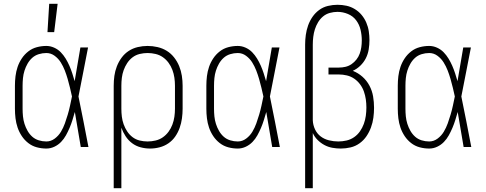

<svg xmlns="http://www.w3.org/2000/svg" viewBox="-20 -768 2540 1003"><path d="M222 8Q197 8 172.5 1.5Q148 -5 128 -20.5Q108 -36 94 -57Q80 -78 72 -101.5Q64 -125 61 -150Q58 -175 58 -200V-320Q58 -345 61 -370Q64 -395 72 -418.5Q80 -442 94 -463Q108 -484 128 -499.5Q148 -515 172.5 -521.5Q197 -528 222 -528Q243 -528 263 -519Q283 -510 297.5 -495Q312 -480 323 -462Q334 -444 342.5 -424.5Q351 -405 357.5 -385Q364 -365 370 -344Q378 -388 385 -432Q392 -476 400 -520H440Q427 -456 415 -391.5Q403 -327 390 -264Q404 -198 416.5 -132Q429 -66 442 0H402Q394 -46 386.5 -91.5Q379 -137 371 -183Q365 -162 358.5 -141Q352 -120 343.5 -100Q335 -80 324.5 -61Q314 -42 299 -26.5Q284 -11 264 -1.5Q244 8 222 8ZM222 -29Q246 -29 266 -44Q286 -59 298.5 -80Q311 -101 319 -123.5Q327 -146 334 -169.5Q341 -193 346 -216.5Q351 -240 356 -264Q351 -287 345.5 -310Q340 -333 333.5 -355.5Q327 -378 318.5 -400Q310 -422 297.5 -442Q285 -462 265.5 -476.5Q246 -491 222 -491Q202 -491 182.5 -485Q163 -479 148.5 -466Q134 -453 124 -435.5Q114 -418 108 -399Q102 -380 100 -360Q98 -340 98 -320V-200Q98 -180 100 -160Q102 -140 108 -121Q114 -102 124 -84.5Q134 -67 148.5 -54Q163 -41 182.5 -35Q202 -29 222 -29ZM228 -600 237 -748H281L263 -600Z M574 215V-320Q574 -346 577.5 -371.5Q581 -397 590.5 -421.5Q600 -446 615.5 -467Q631 -488 652.5 -502Q674 -516 699.5 -522Q725 -528 751 -528Q777 -528 803 -522Q829 -516 851 -502.5Q873 -489 889.5 -468Q906 -447 916 -422.5Q926 -398 930 -372Q934 -346 934 -320V-200Q934 -175 930.5 -149.5Q927 -124 918.5 -100Q910 -76 895.5 -55Q881 -34 860 -19.5Q839 -5 814 1.5Q789 8 764 8Q739 8 714.5 1.5Q690 -5 670 -20Q650 -35 636 -56.5Q622 -78 614 -101V215ZM751 -29Q772 -29 793 -34Q814 -39 831 -51Q848 -63 860.5 -80Q873 -97 880.5 -117Q888 -137 891 -158Q894 -179 894 -200V-320Q894 -341 891 -362Q888 -383 880.5 -403Q873 -423 860.5 -440Q848 -457 831 -469Q814 -481 793 -486Q772 -491 751 -491Q730 -491 709.5 -486Q689 -481 672.5 -468.5Q656 -456 644.5 -438.5Q633 -421 626 -401.5Q619 -382 616.5 -361.5Q614 -341 614 -320V-200Q614 -179 616.5 -158.5Q619 -138 626 -118.5Q633 -99 644.5 -81.5Q656 -64 672.5 -51.5Q689 -39 709.5 -34Q730 -29 751 -29Z M1222 8Q1197 8 1172.5 1.5Q1148 -5 1128 -20.5Q1108 -36 1094 -57Q1080 -78 1072 -101.5Q1064 -125 1061 -150Q1058 -175 1058 -200V-320Q1058 -345 1061 -370Q1064 -395 1072 -418.5Q1080 -442 1094 -463Q1108 -484 1128 -499.5Q1148 -515 1172.5 -521.5Q1197 -528 1222 -528Q1243 -528 1263 -519Q1283 -510 1297.5 -495Q1312 -480 1323 -462Q1334 -444 1342.5 -424.5Q1351 -405 1357.5 -385Q1364 -365 1370 -344Q1378 -388 1385 -432Q1392 -476 1400 -520H1440Q1427 -456 1415 -391.5Q1403 -327 1390 -264Q1404 -198 1416.5 -132Q1429 -66 1442 0H1402Q1394 -46 1386.5 -91.5Q1379 -137 1371 -183Q1365 -162 1358.5 -141Q1352 -120 1343.5 -100Q1335 -80 1324.5 -61Q1314 -42 1299 -26.5Q1284 -11 1264 -1.5Q1244 8 1222 8ZM1222 -29Q1246 -29 1266 -44Q1286 -59 1298.5 -80Q1311 -101 1319 -123.5Q1327 -146 1334 -169.5Q1341 -193 1346 -216.5Q1351 -240 1356 -264Q1351 -287 1345.5 -310Q1340 -333 1333.5 -355.5Q1327 -378 1318.5 -400Q1310 -422 1297.5 -442Q1285 -462 1265.5 -476.5Q1246 -491 1222 -491Q1202 -491 1182.5 -485Q1163 -479 1148.5 -466Q1134 -453 1124 -435.5Q1114 -418 1108 -399Q1102 -380 1100 -360Q1098 -340 1098 -320V-200Q1098 -180 1100 -160Q1102 -140 1108 -121Q1114 -102 1124 -84.5Q1134 -67 1148.5 -54Q1163 -41 1182.5 -35Q1202 -29 1222 -29Z M1574 215V-535Q1574 -560 1577.5 -585.5Q1581 -611 1589.5 -635Q1598 -659 1612.5 -680Q1627 -701 1647.5 -716Q1668 -731 1693 -737Q1718 -743 1743 -743Q1767 -743 1790 -738Q1813 -733 1833.5 -720.5Q1854 -708 1869 -690Q1884 -672 1893.5 -650Q1903 -628 1906.5 -604.5Q1910 -581 1910 -558Q1910 -534 1906 -509.5Q1902 -485 1891 -463.5Q1880 -442 1862.5 -425Q1845 -408 1823 -398Q1851 -387 1873.5 -367Q1896 -347 1910 -320.5Q1924 -294 1929 -264.5Q1934 -235 1934 -205Q1934 -179 1930.5 -153Q1927 -127 1918 -102.5Q1909 -78 1894.5 -56.5Q1880 -35 1858.5 -19.5Q1837 -4 1811.5 2Q1786 8 1760 8Q1738 8 1716 4Q1694 0 1674.5 -10.5Q1655 -21 1639 -37Q1623 -53 1614 -73V215ZM1747 -29Q1769 -29 1790.5 -34Q1812 -39 1830 -51.5Q1848 -64 1860.5 -82Q1873 -100 1880.5 -120.5Q1888 -141 1891 -163Q1894 -185 1894 -207Q1894 -228 1891 -249Q1888 -270 1881 -290Q1874 -310 1861 -327.5Q1848 -345 1830.5 -357Q1813 -369 1792 -374Q1771 -379 1750 -379H1696V-415H1750Q1768 -415 1785 -419Q1802 -423 1816.5 -433Q1831 -443 1842 -457Q1853 -471 1859 -487.5Q1865 -504 1867.5 -521.5Q1870 -539 1870 -557Q1870 -585 1863.5 -612.5Q1857 -640 1840.5 -662Q1824 -684 1797.5 -695Q1771 -706 1743 -706Q1723 -706 1703 -700.5Q1683 -695 1667.5 -682Q1652 -669 1641.5 -651.5Q1631 -634 1625 -615Q1619 -596 1616.5 -575.5Q1614 -555 1614 -535V-140Q1615 -115 1625.5 -92.5Q1636 -70 1655 -55.5Q1674 -41 1698.5 -35Q1723 -29 1747 -29Z M2222 8Q2197 8 2172.5 1.5Q2148 -5 2128 -20.5Q2108 -36 2094 -57Q2080 -78 2072 -101.5Q2064 -125 2061 -150Q2058 -175 2058 -200V-320Q2058 -345 2061 -370Q2064 -395 2072 -418.5Q2080 -442 2094 -463Q2108 -484 2128 -499.5Q2148 -515 2172.5 -521.5Q2197 -528 2222 -528Q2243 -528 2263 -519Q2283 -510 2297.5 -495Q2312 -480 2323 -462Q2334 -444 2342.5 -424.5Q2351 -405 2357.5 -385Q2364 -365 2370 -344Q2378 -388 2385 -432Q2392 -476 2400 -520H2440Q2427 -456 2415 -391.5Q2403 -327 2390 -264Q2404 -198 2416.5 -132Q2429 -66 2442 0H2402Q2394 -46 2386.5 -91.5Q2379 -137 2371 -183Q2365 -162 2358.5 -141Q2352 -120 2343.5 -100Q2335 -80 2324.5 -61Q2314 -42 2299 -26.5Q2284 -11 2264 -1.5Q2244 8 2222 8ZM2222 -29Q2246 -29 2266 -44Q2286 -59 2298.5 -80Q2311 -101 2319 -123.5Q2327 -146 2334 -169.5Q2341 -193 2346 -216.5Q2351 -240 2356 -264Q2351 -287 2345.5 -310Q2340 -333 2333.5 -355.5Q2327 -378 2318.5 -400Q2310 -422 2297.5 -442Q2285 -462 2265.5 -476.5Q2246 -491 2222 -491Q2202 -491 2182.5 -485Q2163 -479 2148.5 -466Q2134 -453 2124 -435.5Q2114 -418 2108 -399Q2102 -380 2100 -360Q2098 -340 2098 -320V-200Q2098 -180 2100 -160Q2102 -140 2108 -121Q2114 -102 2124 -84.5Q2134 -67 2148.5 -54Q2163 -41 2182.5 -35Q2202 -29 2222 -29Z"/></svg>

Font: Iosevka Curly Slab Extralight
Style: Regular
Weight: 200
Monospace: yes
Designer: Belleve Invis
Foundry: Belleve Invis
Version: Version 22.1.2; ttfautohint (v1.8.4)